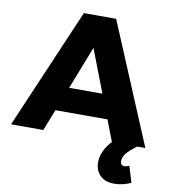

<svg xmlns="http://www.w3.org/2000/svg" viewBox="-103 -785 980 1102"><g transform="rotate(10 386.5 -234.0)"><path d="M705.1 116.2 733.9 210.9Q685.1 232.9 637.2 232.9Q584 232.9 554.4 203.9Q524.9 174.8 524.9 127Q524.9 94.7 539.6 62.3Q554.2 29.8 583 0L535.2 -124H231.9L183.1 0H-4.9L295.9 -701.2H483.9L777.8 0H731Q691.9 27.8 672.9 51Q653.8 74.2 653.8 97.2Q653.8 110.4 659.9 117.2Q666 124 676.8 124Q689 124 705.1 116.2ZM287.1 -264.2H481L384.8 -514.2Z"/></g></svg>

Font: Argentum Sans
Style: Bold
Weight: 700
Designer: Julieta Ulanovsky (Modified by Cristiano Sobral)
Foundry: Julieta Ulanovsky
Version: Version 1.000; ttfautohint (v1.5.65-e2d9)